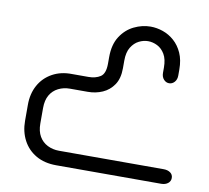

<svg xmlns="http://www.w3.org/2000/svg" viewBox="-73 -712 861 792"><g transform="rotate(10 358.0 -315.5)"><path d="M643 -477V-452Q643 -435 633.5 -424.5Q624 -414 611 -414Q598 -414 588.5 -424.5Q579 -435 579 -452V-474Q579 -509 566.5 -530Q554 -551 535 -560.5Q516 -570 496 -570Q477 -570 458 -560.5Q439 -551 426 -530Q413 -509 413 -474V-442Q413 -399 395 -372.5Q377 -346 348.5 -333.5Q320 -321 287 -321H212Q186 -321 164 -310Q142 -299 129.5 -277.5Q117 -256 117 -223V-158Q117 -126 129.5 -104.5Q142 -83 164 -72Q186 -61 212 -61H651Q668 -61 679 -53Q690 -45 690 -31Q690 -17 679 -8.5Q668 0 651 0H211Q162 0 126.5 -20.5Q91 -41 72 -77Q53 -113 53 -158V-226Q53 -272 72.5 -307.5Q92 -343 128 -363Q164 -383 211 -382H279Q309 -382 329 -395Q349 -408 349 -450V-477Q349 -530 371 -564Q393 -598 427 -614.5Q461 -631 496 -631Q522 -631 548 -622Q574 -613 595.5 -594Q617 -575 630 -546Q643 -517 643 -477Z"/></g></svg>

Font: Beiruti
Style: Regular
Weight: 400
Designer: Arlette Boutros
Foundry: Boutros
Version: Version 1.41